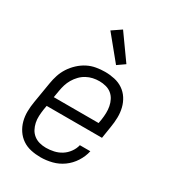

<svg xmlns="http://www.w3.org/2000/svg" viewBox="-185 -859 871 968"><g transform="rotate(30 250.0 -375.0)"><path d="M204 8Q175 8 147.5 2Q120 -4 98 -19Q76 -34 61 -56.5Q46 -79 39 -105.5Q32 -132 32.5 -160.5Q33 -189 38 -218L58 -338Q62 -363 70 -387.5Q78 -412 92.5 -434.5Q107 -457 127.5 -476Q148 -495 171.5 -507Q195 -519 221 -523.5Q247 -528 272 -528Q300 -528 327.5 -522Q355 -516 377 -501Q399 -486 413.5 -463.5Q428 -441 434.5 -414.5Q441 -388 440.5 -359.5Q440 -331 435 -302L424 -232H102L98 -209Q95 -189 94 -169Q93 -149 97 -130.5Q101 -112 109.5 -96Q118 -80 132.5 -68.5Q147 -57 165.5 -52Q184 -47 204 -47Q226 -47 249 -52Q272 -57 292 -69.5Q312 -82 326.5 -102Q341 -122 346 -144H407Q400 -111 380.5 -80.5Q361 -50 332.5 -29.5Q304 -9 270.5 -0.5Q237 8 204 8ZM111 -288H372L376 -311Q379 -331 379.5 -350.5Q380 -370 376.5 -388.5Q373 -407 364.5 -423.5Q356 -440 342 -451.5Q328 -463 309 -468Q290 -473 271 -473Q252 -473 233.5 -469Q215 -465 197.5 -455.5Q180 -446 166 -431.5Q152 -417 142 -400Q132 -383 126.5 -365Q121 -347 118 -329ZM302 -585 190 -722 243 -758 345 -615Z"/></g></svg>

Font: Iosevka SS04 Light Oblique
Style: Regular
Weight: 300
Italic angle: -9°
Monospace: yes
Designer: Belleve Invis
Foundry: Belleve Invis
Version: Version 19.0.0; ttfautohint (v1.8.4)